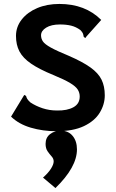

<svg xmlns="http://www.w3.org/2000/svg" viewBox="-20 -654 590 973"><path d="M266 11Q197 11 136 -7Q75 -25 36 -63L98 -165L103 -173L112 -168Q114 -160 118 -153Q122 -146 134 -135Q161 -117 195.5 -105.5Q230 -94 269 -94Q320 -93 352 -110.5Q384 -128 384 -165Q384 -184 374 -200Q364 -216 335 -233.5Q306 -251 250 -274Q179 -303 137.5 -331.5Q96 -360 78.5 -393.5Q61 -427 61 -472Q61 -518 90 -555Q119 -592 168.5 -613Q218 -634 281 -634Q412 -634 493 -553L418 -469L412 -461L404 -468Q403 -476 400.5 -483.5Q398 -491 387 -502Q365 -518 340.5 -524Q316 -530 284 -530Q240 -530 214 -514Q188 -498 188 -475Q188 -458 197.5 -444Q207 -430 237.5 -413Q268 -396 329 -371Q398 -341 438 -312.5Q478 -284 494.5 -250.5Q511 -217 511 -171Q511 -125 485.5 -83Q460 -41 405.5 -15Q351 11 266 11ZM261 299 198 246Q225 222 238.5 200.5Q252 179 252 164Q252 150 241.5 138.5Q231 127 221 112.5Q211 98 211 75Q211 43 234 25.5Q257 8 287 8Q326 8 348 34.5Q370 61 370 103Q370 193 261 299Z"/></svg>

Font: Inconsolata SemiExpanded ExtraBold
Style: Regular
Weight: 800
Width: 6
Monospace: yes
Designer: Raph Levien, Cyreal, Brenton Simpson
Foundry: Raph Levien, Cyreal, Google
Version: Version 3.001; ttfautohint (v1.8.2.53-6de2)